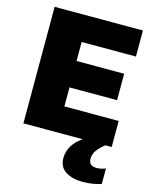

<svg xmlns="http://www.w3.org/2000/svg" viewBox="-127 -725 802 1025"><g transform="rotate(15 274.0 -212.0)"><path d="M45 0V-644H533V-500H233V-395H496V-249H233V-144H533V0H498Q473 19 456.5 41Q440 63 440 89Q440 129 483 129Q496 129 510 126Q524 123 533 118V204Q518 210 490 215Q462 220 431 220Q374 220 336.5 196.5Q299 173 299 123Q299 85 319.5 53Q340 21 373 0Z"/></g></svg>

Font: Kanit
Style: Bold
Weight: 700
Designer: Katatrad Team
Foundry: CadsonDemak
Version: Version 2.000; ttfautohint (v1.8.3)